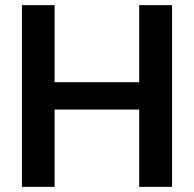

<svg xmlns="http://www.w3.org/2000/svg" viewBox="-20 -727 755 747"><path d="M65.4 -707H192.4V-407.2H521.5V-707H649.4V0H521.5V-300.8H192.4V0H65.4Z"/></svg>

Font: Pretendard Std SemiBold
Style: Regular
Weight: 600
Designer: Base glyphs from Inter by Rasmus Andersson; Hangeul glyphs from Noto Sans CJK(Source Han Sans) by Jang Soo-young and Kan
Foundry: Kil Hyung-jin
Version: Version 1.309